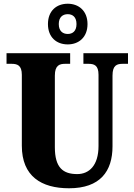

<svg xmlns="http://www.w3.org/2000/svg" viewBox="-20 -999 720 1029"><path d="M343 -761C402 -761 449 -799 449 -870C449 -941 402 -979 343 -979C283 -979 237 -941 237 -870C237 -799 283 -761 343 -761ZM343 -817C317 -817 295 -832 295 -870C295 -908 317 -923 343 -923C369 -923 390 -908 390 -870C390 -832 369 -817 343 -817ZM350 10C517 10 583 -81 583 -215V-594C583 -650 607 -657 639 -657H666V-714H427V-657H453C484 -657 508 -650 508 -598V-217C508 -110 456 -66 394 -66C318 -66 274 -100 274 -210V-594C274 -650 300 -657 330 -657H356V-714H15V-657H41C72 -657 97 -650 97 -598V-218C97 -54 202 10 350 10Z"/></svg>

Font: Noto Serif Armenian Condensed Black
Style: Regular
Weight: 900
Width: 3
Designer: Monotype Design Team
Foundry: Monotype Imaging Inc.
Version: Version 2.008